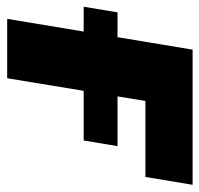

<svg xmlns="http://www.w3.org/2000/svg" viewBox="-58 -538 569 548"><g transform="rotate(90 227.0 -264.5)"><path d="M481 -529.3 458.5 -394.5H241.7L176.8 0H7.3L95.2 -529.3ZM-27.3 -218.3 -11.2 -314.9H370.6L354.5 -218.3Z"/></g></svg>

Font: Inter 24pt ExtraBold
Style: Italic
Weight: 800
Italic angle: -9.3988°
Designer: Rasmus Andersson
Foundry: rsms
Version: Version 4.001;git-66647c0bb